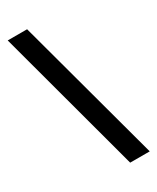

<svg xmlns="http://www.w3.org/2000/svg" viewBox="-215 -808 802 978"><g transform="rotate(-30 186.0 -319.5)"><path d="M243 106 14 -745H128L358 106Z"/></g></svg>

Font: 42dot Sans Light
Style: Bold
Weight: 700
Version: Version 1.000